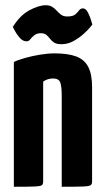

<svg xmlns="http://www.w3.org/2000/svg" viewBox="-20 -714 401 734"><path d="M33 0V-477Q49 -485 76 -492.5Q103 -500 133 -505Q163 -510 188 -510Q239 -510 270.5 -498.5Q302 -487 317 -459Q332 -431 332 -381V-20Q332 -10 326.5 -6Q321 -2 297 -1Q273 0 216 0V-346Q216 -385 210 -399.5Q204 -414 183 -414Q173 -414 163 -411Q153 -408 145 -402V-20Q145 -10 140 -6Q135 -2 111.5 -1Q88 0 33 0ZM215 -545Q196 -545 186.5 -551.5Q177 -558 171 -566Q165 -574 157.5 -580.5Q150 -587 136 -587Q121 -587 111.5 -579.5Q102 -572 96 -564Q90 -556 82 -556Q67 -556 55 -570Q43 -584 36 -597.5Q29 -611 29 -611Q56 -655 92 -674.5Q128 -694 155 -694Q170 -694 180 -687.5Q190 -681 197.5 -672.5Q205 -664 214 -657.5Q223 -651 237 -651Q259 -651 268 -659Q277 -667 282.5 -674.5Q288 -682 297 -682Q308 -682 316 -666.5Q324 -651 328.5 -635.5Q333 -620 333 -620Q333 -620 323.5 -608.5Q314 -597 297.5 -582.5Q281 -568 260 -556.5Q239 -545 215 -545Z"/></svg>

Font: Yanone Kaffeesatz
Style: Bold
Weight: 700
Designer: Yanone (Cyrillic: Daniel Pouzeot, Huerta Tipografica, and Cyreal)
Foundry: Yanone
Version: Version 2.003